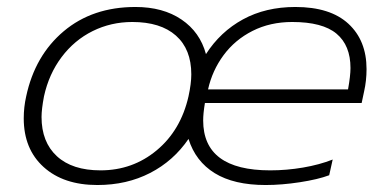

<svg xmlns="http://www.w3.org/2000/svg" viewBox="-20 -515 1115 550"><path d="M48 -176Q48 -208 55 -239Q80 -356 162.5 -425.5Q245 -495 368 -495Q447 -495 500 -459Q553 -423 570 -360Q611 -424 676 -459.5Q741 -495 826 -495Q926 -495 978 -447Q1030 -399 1030 -317Q1030 -284 1023 -253L1016 -220H567Q562 -190 562 -170Q562 -27 754 -27Q801 -27 848 -35Q895 -43 933 -58L923 -13Q891 -1 839 7Q787 15 741 15Q650 15 595 -19Q540 -53 520 -117Q477 -54 410 -19.5Q343 15 259 15Q162 15 105 -36.5Q48 -88 48 -176ZM520 -239Q528 -276 528 -302Q528 -374 484 -413Q440 -452 359 -452Q298 -452 245.5 -426Q193 -400 156.5 -351.5Q120 -303 106 -239Q99 -202 99 -180Q99 -108 143 -67.5Q187 -27 268 -27Q360 -27 429 -84.5Q498 -142 520 -239ZM977 -259Q984 -298 984 -320Q984 -385 944 -418.5Q904 -452 817 -452Q754 -452 703.5 -426.5Q653 -401 620.5 -357Q588 -313 576 -259Z"/></svg>

Font: Prompt ExtraLight
Style: Italic
Weight: 275
Italic angle: -12°
Designer: Katatrad Team
Foundry: CadsonDemak
Version: Version 1.000